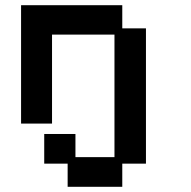

<svg xmlns="http://www.w3.org/2000/svg" viewBox="-20 -476 735 738"><path d="M240 242V153H150V39H270V128H420V-343H180V-1H61V-456H450V-367H541V153H450V242Z"/></svg>

Font: Pixelify Sans SemiBold
Style: Regular
Weight: 600
Designer: Stefie Justprince
Foundry: Typecalism Foundryline
Version: Version 1.000